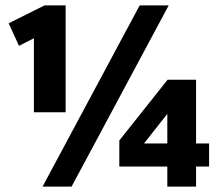

<svg xmlns="http://www.w3.org/2000/svg" viewBox="-20 -688 823 708"><path d="M222 -274V-668H144L12 -602L50 -519L105 -547V-274ZM244 0 602 -668H495L137 0ZM703 0V-74H751V-159H703V-394H598L420 -170V-74H597V0ZM597 -159H511L597 -268Z"/></svg>

Font: Gantari ExtraBold
Style: Regular
Weight: 800
Designer: Anugrah Pasau
Foundry: Lafontype
Version: Version 1.000